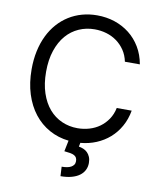

<svg xmlns="http://www.w3.org/2000/svg" viewBox="-101 -816 928 1114"><g transform="rotate(10 363.5 -259.0)"><path d="M585.2 -500Q577.4 -538 557.9 -566.8Q538.4 -595.5 511.2 -615.2Q484 -634.9 450.5 -644.9Q416.9 -654.8 380.7 -654.8Q331.3 -654.8 288.2 -635.8Q245 -616.8 213.2 -580.1Q181.5 -543.3 163.2 -489Q144.9 -434.7 144.9 -363.6Q144.9 -293 163.2 -238.5Q181.5 -183.9 213.2 -147.2Q245 -110.4 288.2 -91.4Q331.3 -72.4 380.7 -72.4Q416.9 -72.4 450.5 -82.4Q484 -92.3 511.2 -112Q538.4 -131.7 557.9 -160.7Q577.4 -189.6 585.2 -227.3H673.3Q664.1 -175.4 640.6 -133.7Q617.2 -92 582.9 -62Q548.7 -32 505.1 -13.8Q461.6 4.3 412.3 8.5L407.7 31.2Q421.5 33.4 434.8 38.9Q448.2 44.4 458.5 54.5Q468.8 64.6 475.1 79.5Q481.5 94.5 481.5 115.1Q481.5 138.1 471.9 157.1Q462.4 176.1 443.7 189.8Q425.1 203.5 397.2 211.1Q369.3 218.8 332.4 218.8L329.5 163.4Q346.2 163.4 360.3 160.9Q374.3 158.4 384.4 152.9Q394.5 147.4 400.4 138.8Q406.2 130.3 406.2 117.9Q406.2 105.8 401.8 97.7Q397.4 89.5 388.1 84.5Q378.9 79.5 364.3 76.9Q349.8 74.2 329.5 72.4L342.7 7.8Q280.5 1.1 228.5 -27.7Q176.5 -56.5 138.8 -104.4Q101.2 -152.3 80.4 -217.9Q59.7 -283.4 59.7 -363.6Q59.7 -421.2 70.5 -471.2Q81.3 -521.3 101.6 -562.9Q121.8 -604.4 150.4 -636.7Q179 -669 214.7 -691.4Q250.4 -713.8 292.3 -725.5Q334.2 -737.2 380.7 -737.2Q435.7 -737.2 484.4 -721.1Q533 -704.9 571.7 -674.5Q610.4 -644.2 636.9 -600.1Q663.4 -556.1 673.3 -500Z"/></g></svg>

Font: Fast_Sans
Style: Regular
Weight: 400
Designer: Rasmus Andersson
Foundry: rsms
Version: Version 3.018;git-588b23468